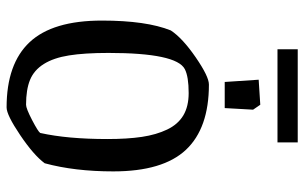

<svg xmlns="http://www.w3.org/2000/svg" viewBox="-192 -731 932 588"><g transform="rotate(90 274.0 -437.0)"><path d="M130.9 -820.8V-882.8H416V-820.8ZM231 -659.2 224.1 -763.2 300.8 -768.1 315.9 -746.1 311 -659.2ZM309.1 8.8Q175.3 8.8 109.1 -61.8Q43 -132.3 43 -283.2Q43 -418.9 73.2 -494.1Q96.7 -529.8 155.5 -570.3Q214.4 -610.8 238.8 -610.8Q372.6 -610.8 438.7 -540.5Q504.9 -470.2 504.9 -317.9Q504.9 -199.7 480 -107.9Q455.1 -74.2 393.6 -32.7Q332 8.8 309.1 8.8ZM300.8 -50.8Q312 -50.8 347.7 -69.3Q383.3 -87.9 387.2 -94.2Q405.8 -177.7 405.8 -299.8Q405.8 -361.3 399.2 -405.5Q392.6 -449.7 376.7 -482.9Q360.8 -516.1 333.3 -532.5Q305.7 -548.8 265.1 -548.8Q214.8 -548.8 191.9 -537.1Q142.1 -511.7 142.1 -303.2Q142.1 -229.5 149.7 -182.4Q157.2 -135.3 176 -105.2Q194.8 -75.2 224.6 -63Q254.4 -50.8 300.8 -50.8Z"/></g></svg>

Font: Grenze
Style: Regular
Weight: 400
Designer: Renata Polastri
Foundry: Omnibus-Type
Version: Version 1.002;PS 001.002;hotconv 1.0.88;makeotf.lib2.5.64775